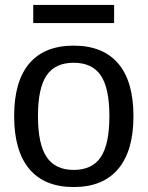

<svg xmlns="http://www.w3.org/2000/svg" viewBox="-20 -744 595 774"><path d="M37 -276Q37 -416 98 -488Q159 -560 277 -560Q395 -560 456.5 -488Q518 -416 518 -276Q518 -136 456.5 -63Q395 10 277 10Q159 10 98 -63Q37 -136 37 -276ZM421 -276Q421 -388 386.5 -439.5Q352 -491 277 -491Q202 -491 167.5 -439.5Q133 -388 133 -276Q133 -163 168 -111Q203 -59 277 -59Q352 -59 386.5 -111Q421 -163 421 -276ZM114 -724H440V-651H114Z"/></svg>

Font: Krub Medium
Style: Regular
Weight: 500
Designer: Ekaluck Peanpanawate
Foundry: Cadson Demak Co.,Ltd.
Version: Version 1.000; ttfautohint (v1.6)